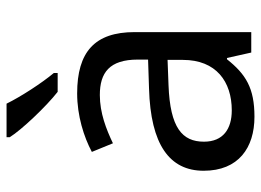

<svg xmlns="http://www.w3.org/2000/svg" viewBox="-128 -678 816 601"><g transform="rotate(-90 280.5 -378.0)"><path d="M256 -766H151V-756C174 -719 247 -642 293 -606H352V-618C321 -655 278 -721 256 -766ZM288 -545C218 -545 152 -524 105 -499L132 -433C176 -454 227 -474 283 -474C353 -474 394 -444 394 -355V-323L303 -320C128 -315 46 -256 46 -149C46 -40 118 10 215 10C305 10 348 -17 395 -76H399L416 0H480V-365C480 -490 418 -545 288 -545ZM314 -259 393 -262V-214C393 -110 325 -61 235 -61C177 -61 137 -88 137 -148C137 -216 180 -254 314 -259Z"/></g></svg>

Font: Noto Sans Hebrew Droid
Style: Bold
Weight: 700
Designer: Monotype Design Team
Foundry: Monotype Imaging Inc.
Version: Version 1.100